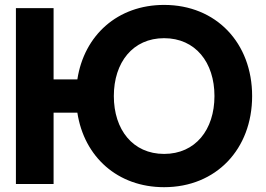

<svg xmlns="http://www.w3.org/2000/svg" viewBox="-20 -756 1095 789"><path d="M200.2 -429.7V-722.7H45.4V0H200.2V-293H297.9C325.7 -111.3 463.4 13.2 654.3 13.2C868.7 13.2 1016.1 -143.6 1016.1 -361.3C1016.1 -579.1 868.7 -735.8 654.3 -735.8C463.4 -735.8 325.7 -611.3 297.9 -429.7ZM447.8 -361.3C447.8 -499.5 525.9 -599.1 654.3 -599.1C783.2 -599.1 861.3 -499.5 861.3 -361.3C861.3 -223.1 783.2 -123.5 654.3 -123.5C525.9 -123.5 447.8 -223.1 447.8 -361.3Z"/></svg>

Font: Giphurs ExtraBold
Style: Regular
Weight: 800
Version: Version 1.000